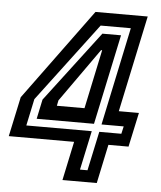

<svg xmlns="http://www.w3.org/2000/svg" viewBox="-67 -745 662 789"><g transform="rotate(5 264.0 -350.0)"><path d="M220 0 254 -160.5H-15.5L19.5 -324L295 -700H510.5L426 -302H509L478.5 -160.5H395.5L361.5 0ZM288 -49H319L353.5 -210.5H444.5L451.5 -241.5H360L445.5 -646H321L76 -321L52.5 -210.5H322.5ZM92.5 -241.5 109.5 -322 331 -613.5H408L329 -241.5ZM170.5 -302H284.5L336 -545.5H331.5L175 -324.5Z"/></g></svg>

Font: Tourney SemiBold
Style: Italic
Weight: 600
Italic angle: -12°
Version: Version 1.015